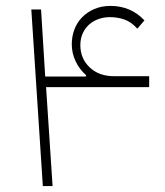

<svg xmlns="http://www.w3.org/2000/svg" viewBox="-20 -630 557 650"><path d="M133 -371H270L272 -375Q249 -395 236 -422.5Q223 -450 223 -480Q223 -507 232 -530.5Q241 -554 258 -571.5Q275 -589 299.5 -599.5Q324 -610 354 -610Q423 -610 469 -561L445 -533Q424 -556 401 -564Q378 -572 352 -572Q333 -572 315 -566Q297 -560 283 -548Q269 -536 260.5 -518Q252 -500 252 -477Q252 -432 283.5 -402Q315 -372 366 -372H485V-335H136L158 0H125L86 -598H119Z"/></svg>

Font: IBM Plex Sans Arabic ExtraLight
Style: Regular
Weight: 200
Designer: Mike Abbink, Paul van der Laan, Pieter van Rosmalen, Wael Morcos, Khajak Apelian
Foundry: Bold Monday
Version: Version 1.1